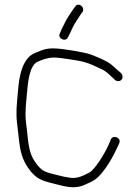

<svg xmlns="http://www.w3.org/2000/svg" viewBox="-20 -816 594 821"><path d="M271 -657 279 -673C283.7 -683.7 288.3 -693.7 293 -703C300.2 -717.4 318.4 -743.3 326 -756L333 -765C345.5 -786.9 313.3 -808.5 301 -787L294 -778C283.9 -763.6 265.7 -736.6 258 -720L243 -690L236 -673C223.9 -651.8 261.1 -634 271 -657ZM498 -503 483 -516C473 -525.3 464.3 -533 457 -539C437.1 -555.9 397.3 -571.7 368 -583C343.1 -592.2 245.1 -609 211 -609C193.7 -609.7 177 -607.3 161 -602C125.8 -587.9 108.7 -584.9 88 -552C67.2 -518.2 60.1 -469.8 56 -418C52.2 -370.8 47.2 -335.5 53 -289C55 -269.7 58 -243.7 62 -211C69.2 -148.9 82.5 -122.5 109 -86C136.1 -52.8 157.1 -43.4 209 -31C260.8 -18.1 299.3 -5.2 345 -27C379.1 -42.1 391.1 -47.4 417 -78C441.4 -108.5 462.5 -144.1 479 -180L490 -204C500 -227.3 463.1 -241.3 454 -220L444 -196C437.3 -180.7 429 -165 419 -149C406.5 -127.6 379.9 -87 360 -77C336.6 -65.3 308.7 -49.3 273 -57C262.3 -58.3 244 -62.3 218 -69C175 -79.5 161.3 -83.8 140 -110C116.5 -140.2 107.1 -161.6 100 -215C96.7 -247.7 93.7 -274 91 -294C86.3 -338 91.4 -370.5 95 -415C99.2 -463.5 105.7 -536.3 141 -552C158.7 -559.6 183 -570 210 -570C224 -570 247.7 -567.3 281 -562C340.4 -553.7 361.9 -545.2 402 -526C430 -514 436.9 -506.7 457 -488L472 -474C476 -470.7 480.7 -469 486 -469C504.1 -469 509.6 -491.4 498 -503Z"/></svg>

Font: Just Breathe
Style: Regular
Weight: 400
Foundry: Cannot Into Space Fonts
Version: Version 0.72